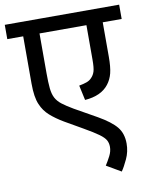

<svg xmlns="http://www.w3.org/2000/svg" viewBox="-89 -688 746 939"><g transform="rotate(-10 284.0 -219.0)"><path d="M568 -551H474V-380Q474 -329 466.5 -299Q459 -269 441 -246Q404 -198 323 -192L307 -266Q329 -270 344.5 -275.5Q360 -281 370 -292Q382 -304 387.5 -321.5Q393 -339 393 -380V-551H160V-353Q160 -307 163 -278Q166 -249 176 -230Q186 -211 206 -195.5Q226 -180 260 -160L370 -98Q433 -62 459.5 -29.5Q486 3 486 53Q486 93 469.5 128.5Q453 164 439 184L367 142Q380 122 391.5 99.5Q403 77 403 55Q403 36 395 21.5Q387 7 363 -10.5Q339 -28 290 -56L203 -106Q164 -129 136.5 -153.5Q109 -178 95 -212Q79 -248 79 -316V-551H0V-622H568Z"/></g></svg>

Font: Noto Sans
Style: Italic
Weight: 400
Italic angle: -12°
Designer: Monotype Design Team
Foundry: Monotype Imaging Inc.
Version: Version 2.013; ttfautohint (v1.8.4.7-5d5b)